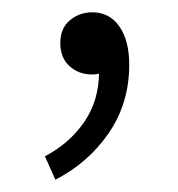

<svg xmlns="http://www.w3.org/2000/svg" viewBox="-20 -116 290 312"><path d="M70 176 53 138Q93 117 117 82Q141 47 141 0L128 -69L168 -14Q160 -3 150 1Q140 5 129 5Q108 5 93 -8.5Q78 -22 78 -46Q78 -70 93.5 -83Q109 -96 130 -96Q158 -96 174 -73Q190 -50 190 -11Q190 52 156.5 100.5Q123 149 70 176Z"/></svg>

Font: Noto Sans SC Thin Light
Style: Regular
Weight: 300
Version: Version 2.004-H2;hotconv 1.0.118;makeotfexe 2.5.65603